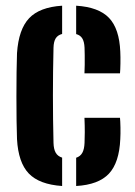

<svg xmlns="http://www.w3.org/2000/svg" viewBox="-20 -628 463 657"><path d="M38.2 -152Q37.2 -176.1 36.7 -214.9Q36.2 -253.7 36.2 -297.5Q36.2 -341.3 36.7 -381.1Q37.2 -420.9 38.2 -446.3Q43.7 -527.6 79.6 -565.6Q115.4 -603.6 192.6 -608.5V-511.8Q177.6 -507.9 170.7 -496.9Q163.7 -485.9 163.1 -464.9Q162.1 -424 161.6 -383.1Q161.1 -342.3 161.1 -301.4Q161.1 -260.4 161.6 -220Q162.1 -179.6 163.1 -139.1Q163.7 -117.4 170.7 -105.3Q177.6 -93.3 192.6 -88.6V8.5Q114.5 3.2 78.5 -34.3Q42.5 -71.9 38.2 -152ZM240.6 8.5V-88.2Q254.9 -92.9 261.6 -105Q268.4 -117 269.3 -139.1Q270 -153.3 270.1 -175.6Q270.2 -197.8 269 -224.9H390.6Q391.7 -214.6 392.2 -192Q392.6 -169.5 391.6 -152Q388.1 -71.5 352.7 -33.7Q317.3 4.1 240.6 8.5ZM269 -377Q269.7 -388.3 269.9 -405.7Q270.2 -423.1 269.9 -439.7Q269.7 -456.3 269.3 -464.9Q268.4 -485.5 261.6 -496.5Q254.9 -507.6 240.6 -511.4V-608.5Q317.8 -603.7 353.1 -566.7Q388.4 -529.6 391.6 -451.1Q392.5 -433.7 392.1 -410.7Q391.7 -387.7 390.6 -377Z"/></svg>

Font: Big Shoulders Stencil Display SC Thin
Style: Regular
Weight: 100
Designer: Patric King
Foundry: XO Type Co
Version: Version 2.001